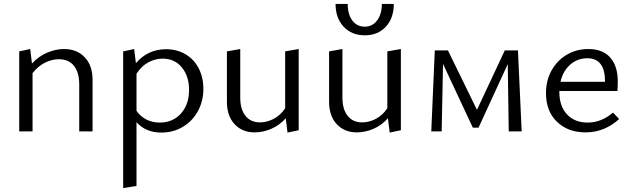

<svg xmlns="http://www.w3.org/2000/svg" viewBox="-20 -670 3223 979"><path d="M452 -263V0H384V-240Q384 -301 357 -334.5Q330 -368 280 -368Q244 -368 208.5 -350Q173 -332 146 -297V0H78V-408L134 -420L143 -346Q177 -383 220.5 -401.5Q264 -420 307 -420Q372 -420 412 -378Q452 -336 452 -263Z M1017 -217Q1017 -154 989 -103Q961 -52 912 -23Q863 6 803 6Q723 6 676 -47V278L608 289V-408L664 -420L673 -348Q734 -419 826 -419Q883 -419 926.5 -393Q970 -367 993.5 -321Q1017 -275 1017 -217ZM944 -212Q944 -281 907.5 -326Q871 -371 809 -371Q772 -371 737 -352.5Q702 -334 676 -294V-105Q697 -75 727.5 -60Q758 -45 795 -45Q861 -45 902.5 -91Q944 -137 944 -212Z M1503 -420V-6L1446 6L1437 -67Q1405 -31 1363 -13Q1321 5 1278 5Q1215 5 1176 -37Q1137 -79 1137 -151V-408L1205 -420V-173Q1205 -113 1231.5 -79.5Q1258 -46 1306 -46Q1341 -46 1375.5 -64Q1410 -82 1434 -118V-408Z M1691 -650H1753Q1753 -597 1776.5 -565.5Q1800 -534 1840 -534Q1879 -534 1903 -566Q1927 -598 1927 -650H1988Q1988 -578 1947.5 -534Q1907 -490 1840 -490Q1773 -490 1732 -534Q1691 -578 1691 -650ZM2024 -420V-6L1967 6L1958 -67Q1926 -31 1884 -13Q1842 5 1799 5Q1736 5 1697 -37Q1658 -79 1658 -151V-408L1726 -420V-173Q1726 -113 1752.5 -79.5Q1779 -46 1827 -46Q1862 -46 1896.5 -64Q1931 -82 1955 -118V-408Z M2574 0 2569 -343 2420 -19H2391L2239 -344L2232 0H2179L2197 -413H2264L2412 -110L2554 -413H2621L2640 0Z M3137 -63Q3062 5 2966 5Q2876 5 2820 -49Q2764 -103 2764 -195Q2764 -260 2792.5 -311Q2821 -362 2870 -391Q2919 -420 2980 -420Q3054 -420 3092 -376Q3130 -332 3130 -256Q3130 -222 3128 -206H2832V-202Q2832 -129 2871 -87Q2910 -45 2977 -45Q3046 -45 3106 -96ZM2838 -253H3065V-254Q3065 -373 2975 -373Q2924 -373 2887 -340Q2850 -307 2838 -253Z"/></svg>

Font: Ysabeau Infant
Style: Regular
Weight: 400
Designer: Christian Thalmann (Catharsis Fonts)
Version: Version 0.003